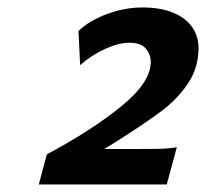

<svg xmlns="http://www.w3.org/2000/svg" viewBox="-20 -822 547 510"><path d="M422.9 -332H83L104.5 -412.1Q222.7 -475.1 301.5 -539.1Q380.4 -603 380.4 -657.2Q380.4 -678.2 366.9 -693.4Q353.5 -708.5 323.7 -708.5Q295.4 -708.5 258.8 -691.9Q222.2 -675.3 192.9 -648.9L188.5 -739.7Q216.8 -767.1 264.2 -784.7Q311.5 -802.2 358.4 -802.2Q405.3 -802.2 438.7 -788.8Q472.2 -775.4 489.7 -751Q507.3 -726.6 507.3 -694.3Q507.3 -642.1 479.5 -600.6Q451.7 -559.1 409.2 -527.1Q366.7 -495.1 291 -447.3L257.3 -426.3H350.6Q398.9 -426.3 412.8 -427Q426.8 -427.7 449.7 -430.7Z"/></svg>

Font: Lesson One Extra
Style: Italic
Weight: 800
Italic angle: -14°
Designer: But Ko, Victor Gaultney, Annie Olsen, Julie Remington, Don Collingsworth, Eric Hays, Becca Hirsbrunner
Version: Version 1.100